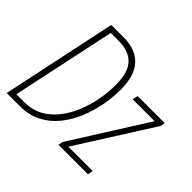

<svg xmlns="http://www.w3.org/2000/svg" viewBox="-164 -918 1123 1123"><g transform="rotate(45 397.0 -357.0)"><path d="M16 0 167 -714H271Q367 -714 420.5 -658.5Q474 -603 474 -483Q474 -422 461.5 -355Q449 -288 423 -225Q397 -162 356 -111Q315 -60 257.5 -30Q200 0 124 0ZM126 -35Q191 -35 241 -62.5Q291 -90 327.5 -137Q364 -184 387.5 -242Q411 -300 422.5 -362.5Q434 -425 434 -483Q434 -589 390 -634Q346 -679 263 -679H198L61 -35ZM444 0 450 -29 744 -495H563L570 -529H794L788 -499L493 -33H694L688 0Z"/></g></svg>

Font: Noto Sans Condensed ExtraLight
Style: Italic
Weight: 200
Width: 3
Italic angle: -12°
Designer: Monotype Design Team
Foundry: Monotype Imaging Inc.
Version: Version 2.013; ttfautohint (v1.8.4.7-5d5b)